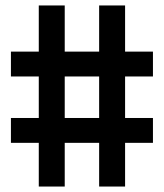

<svg xmlns="http://www.w3.org/2000/svg" viewBox="-20 -683 600 703"><path d="M540 -251H438V-403H540V-494H438V-663H343V-494H217V-663H122V-494H20V-403H122V-251H20V-160H122V0H217V-160H343V0H438V-160H540ZM217 -251V-403H343V-251Z"/></svg>

Font: Sunflower Medium
Style: Regular
Weight: 500
Designer: JIKJI
Foundry: JIKJI
Version: Version 1.00